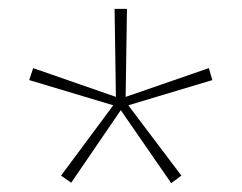

<svg xmlns="http://www.w3.org/2000/svg" viewBox="-20 -886 546 434"><path d="M267 -866 264 -667 452 -732 460 -705 270 -648 390 -489 367 -472 253 -637 141 -473 118 -489 236 -648 46 -705 55 -732 242 -667 239 -866Z"/></svg>

Font: Noto Sans Malayalam UI SemiCondensed Thin
Style: Regular
Weight: 100
Width: 4
Designer: Jelle Bosma - Monotype Design Team
Foundry: Monotype Imaging Inc.
Version: Version 2.104; ttfautohint (v1.8.4.7-5d5b)